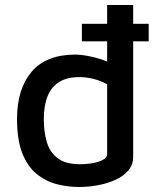

<svg xmlns="http://www.w3.org/2000/svg" viewBox="-20 -732 626 767"><path d="M296 15Q250 15 206 3.5Q162 -8 126 -37.5Q90 -67 69 -120Q48 -173 48 -257Q48 -376 106 -445Q164 -514 282 -514Q301 -514 329 -509Q357 -504 386 -494.5Q415 -485 435 -470L408 -435V-712H512V-105Q512 -74 492.5 -51Q473 -28 441 -13.5Q409 1 371 8Q333 15 296 15ZM299 -76Q344 -76 376 -87Q408 -98 408 -116V-395Q382 -410 353 -417Q324 -424 297 -424Q248 -424 216.5 -404.5Q185 -385 170 -347.5Q155 -310 155 -255Q155 -205 167 -164.5Q179 -124 210.5 -100Q242 -76 299 -76ZM307 -567V-637H574V-567Z"/></svg>

Font: Maven Pro Medium
Style: Regular
Weight: 500
Designer: Joe Prince
Foundry: Joe Prince
Version: Version 2.103